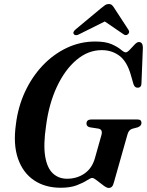

<svg xmlns="http://www.w3.org/2000/svg" viewBox="-20 -917 726 948"><path d="M450 -712Q501 -712 531 -698.8Q561 -685.5 576.8 -672Q592.5 -658.5 600.5 -658.5Q608.5 -658.5 620.5 -671.2Q632.5 -684 644.5 -696.8Q656.5 -709.5 665.5 -709.5Q685 -709.5 685.5 -682L678.5 -507.5Q679 -485.5 661.5 -484Q645.5 -482.5 639 -501.5L626 -547Q607 -613.5 569.8 -641.5Q532.5 -669.5 482.5 -669.5Q415 -669.5 357.8 -621.2Q300.5 -573 261 -488.8Q221.5 -404.5 207.5 -296.5Q193.5 -203 203 -145.2Q212.5 -87.5 241 -61Q269.5 -34.5 311 -34.5Q360 -34.5 397.2 -60.2Q434.5 -86 448.5 -135.5L480.5 -249Q489 -278 465.5 -282L423.5 -288.5Q407 -292.5 407 -307Q407.5 -327 430.5 -327H659Q670.5 -327 674.5 -322.2Q678.5 -317.5 678.5 -309.5Q678 -295.5 660.5 -288.5L632.5 -281Q615.5 -275.5 609.5 -253.5L543 -18.5Q539 -2 532.8 4.5Q526.5 11 516.5 11Q507 11 490.8 -1.2Q474.5 -13.5 458.5 -26Q442.5 -38.5 435.5 -38.5Q427.5 -38.5 408.8 -26.2Q390 -14 358.5 -2Q327 10 280 10Q202.5 10 147.8 -27Q93 -64 68.8 -134Q44.5 -204 58.5 -303Q69 -389.5 103.5 -463.8Q138 -538 191 -593.8Q244 -649.5 310.2 -680.8Q376.5 -712 450 -712ZM374 -749.5Q354 -738 345.5 -747.5Q336.5 -757.5 353 -771.5L478.5 -876Q490 -885.5 498.2 -891.2Q506.5 -897 517 -897Q527.5 -897 533.2 -891.5Q539 -886 545 -876L615 -768.5Q619 -762 617 -756Q615 -750 610.5 -747Q600 -739 587.5 -749.5L497.5 -811Z"/></svg>

Font: Fraunces 144pt Soft SemiBold
Style: Italic
Weight: 600
Italic angle: -16°
Version: Version 1.000;[b76b70a41]